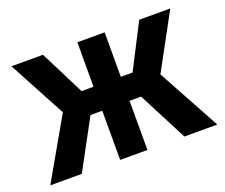

<svg xmlns="http://www.w3.org/2000/svg" viewBox="-89 -634 899 767"><g transform="rotate(-20 360.0 -250.0)"><path d="M467 -209H418V0H302V-209H252L139 0H5L152 -257L22 -500H156L251 -311H302V-500H418V-311H468L565 -500H697L570 -266L715 0H575Z"/></g></svg>

Font: Retni Sans
Style: Bold
Weight: 700
Designer: Vitaly Kuzmin
Foundry: ParaType Ltd.
Version: Version 1.00;March 2, 2019;FontCreator 11.5.0.2425 64-bit; t